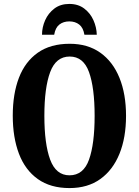

<svg xmlns="http://www.w3.org/2000/svg" viewBox="-20 -948 707 978"><path d="M334 10Q237 10 172.5 -36Q108 -82 76.5 -165Q45 -248 45 -359Q45 -470 76.5 -552Q108 -634 172.5 -679.5Q237 -725 335 -725Q427 -725 491 -679.5Q555 -634 588.5 -551.5Q622 -469 622 -358Q622 -247 588.5 -164.5Q555 -82 491 -36Q427 10 334 10ZM334 -55Q405 -55 433.5 -135Q462 -215 462 -358Q462 -501 433.5 -580.5Q405 -660 335 -660Q265 -660 235.5 -580.5Q206 -501 206 -358Q206 -215 235.5 -135Q265 -55 334 -55ZM194 -771Q194 -809 210 -845Q226 -881 257 -904.5Q288 -928 333 -928Q378 -928 409 -904.5Q440 -881 456 -845Q472 -809 473 -771H410Q404 -807 383.5 -823Q363 -839 333 -839Q303 -839 282.5 -823Q262 -807 256 -771Z"/></svg>

Font: Noto Serif ExtraCondensed ExtraBold
Style: Regular
Weight: 800
Width: 2
Designer: Monotype Design Team
Foundry: Monotype Imaging Inc.
Version: Version 2.013; ttfautohint (v1.8.4.7-5d5b)